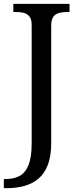

<svg xmlns="http://www.w3.org/2000/svg" viewBox="-31 -734 408 994"><path d="M-11 240V193H-2Q41 193 71 176.5Q101 160 117 119.5Q133 79 133 9V-604Q133 -634 121.5 -648.5Q110 -663 91.5 -667.5Q73 -672 51 -672H38V-714H329V-672H316Q294 -672 275 -667Q256 -662 245 -647Q234 -632 234 -600V8Q234 75 216.5 120Q199 165 168 191Q137 217 95.5 228.5Q54 240 6 240Z"/></svg>

Font: Noto Serif Lao
Style: Regular
Weight: 400
Designer: Monotype Design Team
Foundry: Monotype Imaging Inc.
Version: Version 2.003